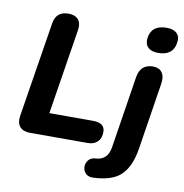

<svg xmlns="http://www.w3.org/2000/svg" viewBox="-97 -823 1057 1105"><g transform="rotate(10 431.5 -270.5)"><path d="M118 0Q77 0 58 -22.5Q39 -45 45 -85L134 -642Q145 -714 218 -714Q257 -714 275.5 -691.5Q294 -669 287 -629L208 -131H463Q533 -131 533 -78Q533 -41 512 -20.5Q491 0 455 0ZM764 -581Q724 -581 704.5 -600Q685 -619 689 -654Q699 -732 788 -732Q828 -732 848 -712.5Q868 -693 862 -658Q851 -581 764 -581ZM520 191Q491 192 476 176Q461 160 460.5 138.5Q460 117 473.5 99.5Q487 82 513 80Q547 79 568.5 60.5Q590 42 597 2L664 -424Q677 -499 750 -499Q785 -499 802 -476Q819 -453 813 -411L751 -17Q734 88 682.5 137.5Q631 187 520 191Z"/></g></svg>

Font: Nunito ExtraBold
Style: Italic
Weight: 800
Italic angle: -9°
Designer: Vernon Adams
Foundry: Vernon Adams
Version: Version 3.601; ttfautohint (v1.8.2.53-6de2)